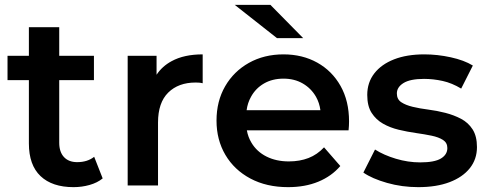

<svg xmlns="http://www.w3.org/2000/svg" viewBox="-20 -764 2011 791"><path d="M283 7Q195 7 147 -38.5Q99 -84 99 -173V-434H11V-534H99V-652H224V-534H367V-434H224V-176Q224 -138 243.5 -117Q263 -96 298 -96Q340 -96 368 -118L403 -29Q381 -11 349 -2Q317 7 283 7Z M506 0V-534H625V-456Q648 -491 687 -512Q738 -540 815 -540V-421Q807 -423 800 -423.5Q793 -424 786 -424Q715 -424 673 -382.5Q631 -341 631 -259V0Z M1167 7Q1078 7 1011.5 -28.5Q945 -64 908.5 -126Q872 -188 872 -267Q872 -347 907.5 -408.5Q943 -470 1005.5 -505Q1068 -540 1148 -540Q1226 -540 1287 -506Q1348 -472 1383 -410Q1418 -348 1418 -264Q1418 -256 1417.5 -246Q1417 -236 1416 -227H997Q1002 -199 1016 -176Q1038 -139 1078 -119Q1118 -99 1170 -99Q1215 -99 1251 -113Q1287 -127 1315 -157L1382 -80Q1346 -38 1291.5 -15.5Q1237 7 1167 7ZM996 -310H1300Q1296 -340 1282 -365Q1262 -400 1227.5 -420Q1193 -440 1148 -440Q1102 -440 1067.5 -420Q1033 -400 1014 -365Q1000 -340 996 -310ZM1121 -607 947 -744H1094L1229 -607Z M1703 7Q1636 7 1574.5 -10.5Q1513 -28 1477 -53L1525 -148Q1561 -125 1611 -110Q1661 -95 1711 -95Q1770 -95 1796.5 -111Q1823 -127 1823 -154Q1823 -176 1805 -187.5Q1787 -199 1758 -205Q1729 -211 1693.5 -216Q1658 -221 1622.5 -229.5Q1587 -238 1558 -254.5Q1529 -271 1511 -299Q1493 -327 1493 -373Q1493 -424 1522 -461.5Q1551 -499 1603.5 -519.5Q1656 -540 1728 -540Q1782 -540 1837 -528Q1892 -516 1928 -494L1880 -399Q1842 -422 1803.5 -430.5Q1765 -439 1727 -439Q1670 -439 1642.5 -422Q1615 -405 1615 -379Q1615 -355 1633 -343Q1651 -331 1680 -324Q1709 -317 1744.5 -312.5Q1780 -308 1815 -299Q1850 -290 1879.5 -274.5Q1909 -259 1927 -231Q1945 -203 1945 -158Q1945 -108 1915.5 -71Q1886 -34 1832 -13.5Q1778 7 1703 7Z"/></svg>

Font: Montserrat Thin SemiBold
Style: Regular
Weight: 600
Version: Version 9.000